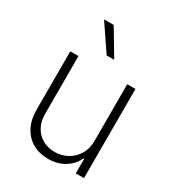

<svg xmlns="http://www.w3.org/2000/svg" viewBox="-183 -871 906 989"><g transform="rotate(30 270.0 -376.5)"><path d="M415 -530.3H463.9V0H415V-86.9H411.1Q392.1 -44.4 350.3 -18.8Q308.6 6.8 252.9 6.8Q201.2 6.8 161.1 -15.9Q121.1 -38.6 98.6 -81.3Q76.2 -124 76.2 -182.6V-530.3H125V-185.5Q125 -142.6 142.8 -109.9Q160.6 -77.1 192.4 -59.1Q224.1 -41 264.6 -41Q304.7 -41 339.1 -59.6Q373.5 -78.1 394.3 -112.5Q415 -147 415 -193.4ZM144.5 -759.8H202.1L293.9 -605.5H249Z"/></g></svg>

Font: Pretendard JP ExtraLight
Style: Regular
Weight: 200
Designer: Base glyphs from Inter by Rasmus Andersson; Hangeul glyphs from Noto Sans CJK(Source Han Sans) by Jang Soo-young and Kan
Foundry: Kil Hyung-jin
Version: Version 1.309